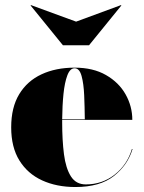

<svg xmlns="http://www.w3.org/2000/svg" viewBox="-20 -742 578 772"><path d="M286 -655 466.5 -721.5 468 -720 338 -560H233L103 -720L104.5 -721.5ZM513 -143Q493.5 -78 437.5 -34Q381.5 10 283 10Q207.5 10 149.2 -16.8Q91 -43.5 58 -96.8Q25 -150 25 -230Q25 -310 57.2 -363.2Q89.5 -416.5 147 -443.2Q204.5 -470 280 -470Q354.5 -470 406.2 -440.2Q458 -410.5 485 -362.5Q512 -314.5 512 -260H230Q230 -255 230 -250Q230 -178 237.2 -121.8Q244.5 -65.5 265 -33Q285.5 -0.5 325 -0.5Q391 -0.5 441.2 -40Q491.5 -79.5 510.5 -143ZM280 -467.5Q261.5 -467.5 250.8 -439Q240 -410.5 235.2 -363.8Q230.5 -317 230 -262.5H321Q320.5 -311.5 318.5 -358.5Q316.5 -405.5 308 -436.5Q299.5 -467.5 280 -467.5Z"/></svg>

Font: Bodoni* 72pt Fatface
Style: Regular
Weight: 900
Version: Version 2.3